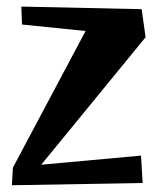

<svg xmlns="http://www.w3.org/2000/svg" viewBox="-20 -548 487 575"><path d="M43.9 -528.3 404.3 -520.5 416 -436.5 103.5 -54.7 402.3 -82 407.2 0 15.6 6.8 18.6 -45.9 236.3 -455.1 45.9 -474.6Z"/></svg>

Font: Ravi Prakash
Style: Regular
Weight: 400
Designer: Appaji Ambarisha Darbha
Version: Version 1.0.4; ttfautohint (v1.2.42-39fb)